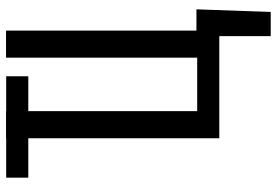

<svg xmlns="http://www.w3.org/2000/svg" viewBox="-161 -590 922 640"><g transform="rotate(-90 300.0 -270.0)"><path d="M159.2 -636.7H27.8V-710.4H159.2V-710.9H249.5V-710.4H365.7V-636.7H249.5V-73.7H427.7V-710.9H518.1V-76.2H588.9L580.1 171.4H499.5V0H159.2Z"/></g></svg>

Font: Roboto Mono
Style: Regular
Weight: 400
Designer: Google
Version: Version 2.000985; 2015; ttfautohint (v1.3)